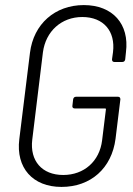

<svg xmlns="http://www.w3.org/2000/svg" viewBox="-20 -728 522 756"><path d="M222 8C337 8 420 -65 435 -182L454 -337C454 -343 451 -347 445 -347H279C273 -347 269 -343 268 -337L265 -311C264 -305 268 -301 274 -301H394C396 -301 398 -299 397 -297L382 -175C372 -93 311 -39 229 -39C145 -39 97 -95 107 -178L149 -522C160 -605 222 -661 304 -661C388 -661 435 -605 425 -523L421 -494C421 -488 424 -484 430 -484H462C468 -484 472 -488 473 -494L476 -523C490 -633 424 -708 310 -708C197 -708 112 -634 98 -520L56 -180C42 -67 109 8 222 8Z"/></svg>

Font: Barlow Semi Condensed Light
Style: Italic
Weight: 300
Width: 4
Italic angle: -7°
Designer: Jeremy Tribby
Foundry: Tribby Type
Version: Version 1.422;hotconv 1.0.109;makeotfexe 2.5.65596